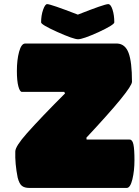

<svg xmlns="http://www.w3.org/2000/svg" viewBox="-20 -924 684 944"><path d="M404.8 -247.1 405.8 -237.8H617.2Q630.9 -237.8 636 -213.9Q641.1 -189.9 641.1 -136.2Q641.1 -84.5 630.9 -42.2Q620.6 0 603 0H124Q100.6 0 87.6 -10.3Q74.7 -20.5 66.9 -50.8Q53.2 -119.1 55.2 -179.2Q55.2 -204.1 111.8 -268.1Q182.1 -347.2 299.8 -464.8L295.9 -472.2H87.9Q77.6 -472.2 70.3 -499.3Q63 -526.4 63 -575.2Q63 -629.9 74 -669.9Q85 -710 104 -710H556.2Q595.7 -708 612.3 -663.6Q628.9 -619.1 628.9 -522Q628.9 -486.8 404.8 -247.1ZM182.1 -814Q182.1 -848.1 191.9 -876Q201.7 -903.8 211.9 -903.8Q229 -903.8 362.8 -852.1Q493.7 -903.8 512.2 -903.8Q524.4 -903.8 533.2 -876.7Q542 -849.6 542 -814Q542 -802.2 464.8 -766.1Q387.2 -731 363.8 -731Q341.8 -731 261.2 -767.1Q182.1 -802.7 182.1 -814Z"/></svg>

Font: GGS TheRock Black
Style: Regular
Weight: 900
Designer: Rodrigo Fuenzalida (2012); Goodgame Studios (2014)
Foundry: Rodrigo Fuenzalida,2012;  GGS,2014
Version: Version 1.002 | FøM Mod